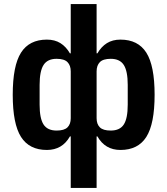

<svg xmlns="http://www.w3.org/2000/svg" viewBox="-20 -730 828 950"><path d="M330 -55H326Q288 12 212 12Q125 12 84 -52.5Q43 -117 43 -261Q43 -405 84 -469.5Q125 -534 212 -534Q251 -534 279 -516.5Q307 -499 326 -466H330V-710H458V-466H462Q481 -499 509 -516.5Q537 -534 576 -534Q663 -534 704 -469.5Q745 -405 745 -261Q745 -117 704 -52.5Q663 12 576 12Q500 12 462 -55H458V200H330ZM260 -84Q298 -84 314 -100Q330 -116 330 -145V-377Q330 -406 314 -422.5Q298 -439 260 -439Q215 -439 195.5 -408.5Q176 -378 176 -310V-212Q176 -144 195.5 -114Q215 -84 260 -84ZM528 -84Q573 -84 592.5 -114Q612 -144 612 -212V-310Q612 -378 592.5 -408.5Q573 -439 528 -439Q490 -439 474 -422.5Q458 -406 458 -377V-145Q458 -116 474 -100Q490 -84 528 -84Z"/></svg>

Font: IBMPlexSans-SemiBold
Style: Regular
Weight: 600
Designer: Mike Abbink, Paul van der Laan, Pieter van Rosmalen
Foundry: Bold Monday
Version: Version 3.1